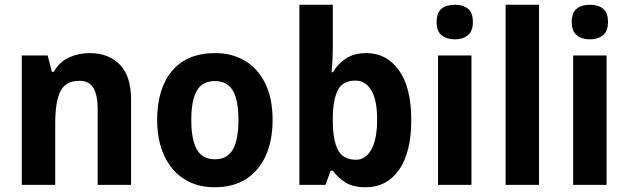

<svg xmlns="http://www.w3.org/2000/svg" viewBox="-20 -780 2651 810"><path d="M358 -556Q438 -556 485.5 -507.5Q533 -459 533 -358V0H392V-321Q392 -379 374 -409Q356 -439 315 -439Q257 -439 235 -395Q213 -351 213 -260V0H72V-546H181L199 -477H207Q230 -519 271 -537.5Q312 -556 358 -556Z M1130 -274Q1130 -189 1102 -125Q1074 -61 1019.5 -25.5Q965 10 885 10Q811 10 756.5 -25Q702 -60 672.5 -124Q643 -188 643 -274Q643 -406 706 -481Q769 -556 888 -556Q959 -556 1013.5 -523.5Q1068 -491 1099 -428Q1130 -365 1130 -274ZM787 -274Q787 -191 810.5 -149.5Q834 -108 887 -108Q939 -108 962.5 -149.5Q986 -191 986 -274Q986 -357 962.5 -397.5Q939 -438 886 -438Q834 -438 810.5 -397.5Q787 -357 787 -274Z M1384 -578Q1384 -553 1382.5 -524.5Q1381 -496 1379 -475H1384Q1406 -512 1440.5 -534Q1475 -556 1526 -556Q1611 -556 1663 -483.5Q1715 -411 1715 -274Q1715 -136 1663 -63Q1611 10 1523 10Q1471 10 1439.5 -9Q1408 -28 1384 -60H1375L1353 0H1243V-760H1384ZM1480 -440Q1427 -440 1406.5 -402Q1386 -364 1384 -291V-272Q1384 -190 1405.5 -148Q1427 -106 1482 -106Q1522 -106 1546.5 -149Q1571 -192 1571 -276Q1571 -358 1546.5 -399Q1522 -440 1480 -440Z M1899 -760Q1933 -760 1954 -743.5Q1975 -727 1975 -687Q1975 -648 1953.5 -631Q1932 -614 1899 -614Q1865 -614 1843.5 -631Q1822 -648 1822 -687Q1822 -727 1843 -743.5Q1864 -760 1899 -760ZM1969 -546V0H1828V-546Z M2254 0H2113V-760H2254Z M2469 -760Q2503 -760 2524 -743.5Q2545 -727 2545 -687Q2545 -648 2523.5 -631Q2502 -614 2469 -614Q2435 -614 2413.5 -631Q2392 -648 2392 -687Q2392 -727 2413 -743.5Q2434 -760 2469 -760ZM2539 -546V0H2398V-546Z"/></svg>

Font: Noto Sans Gujarati UI SemiCondensed
Style: Bold
Weight: 700
Width: 4
Designer: Jelle Bosma - Monotype Design Team, Universal Thirst
Foundry: Monotype Imaging Inc.
Version: Version 2.106; ttfautohint (v1.8.4.7-5d5b)